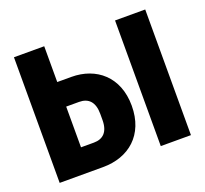

<svg xmlns="http://www.w3.org/2000/svg" viewBox="-96 -629 792 741"><g transform="rotate(-20 300.0 -258.0)"><path d="M29.8 0H208.1C313.9 0 393.1 -65 393.1 -185C393.1 -304 313.9 -369 212 -369H154.1V-516H29.8ZM154.1 -100.9V-268.1H207C245 -268.1 268.1 -246.1 268.1 -197.1V-171.9C268.1 -122.9 245 -100.9 207 -100.9ZM445 0H568.9V-516H445Z"/></g></svg>

Font: Margiela Mono Bold
Style: Regular
Weight: 700
Designer: Mike Abbink, Paul van der Laan, Pieter van Rosmalen
Foundry: Bold Monday
Version: Version 2.003 2021